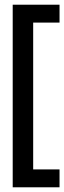

<svg xmlns="http://www.w3.org/2000/svg" viewBox="-20 -711 273 816"><path d="M34 85V-691H233V-615H121V9H233V85Z"/></svg>

Font: Bricolage Grotesque 96pt Condensed
Style: Regular
Weight: 400
Width: 3
Designer: Mathieu Triay
Foundry: Atelier Triay
Version: Version 1.001; ttfautohint (v1.8.4.7-5d5b);gftools[0.9.33.de